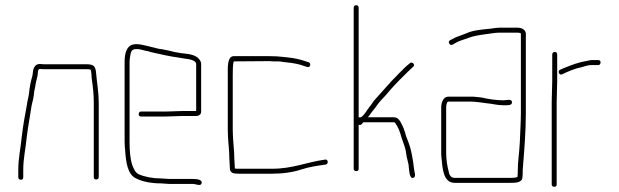

<svg xmlns="http://www.w3.org/2000/svg" viewBox="-20 -685 2369 735"><path d="M133 -421C140 -420 148 -420 155 -420H312C317 -420 321 -420 325 -419C329 -419 329 -408 330 -402C330 -395 331 -387 332 -378C336 -351 339 -323 339 -292V-8C339 -1 342 2 348 2C354 2 358 -1 358 -8V-292C358 -330 351 -369 348 -404C346 -431 339 -439 312 -439H155C148 -439 141 -439 134 -440C116 -441 108 -427 106 -410C106 -406 105 -401 104 -395C98 -374 93 -351 91 -327C89 -311 85 -301 83 -284C75 -242 68 -203 63 -159C59 -118 50 -79 50 -34V-7C50 0 54 3 60 3C66 3 69 0 69 -7V-34C69 -79 78 -115 82 -157C87 -200 95 -239 101 -281C105 -298 108 -308 110 -325C110 -336 115 -350 116 -361C118 -376 125 -393 125 -408C126 -414 126 -421 133 -421Z M596 -2C564 -2 534 -8 511 -18C497 -25 492 -39 486 -54C478 -79 476 -110 476 -142V-449C476 -454 477 -460 478 -468C481 -485 482 -497 501 -497C507 -497 512 -497 516 -496L536 -491C543 -490 551 -488 560 -485C595 -477 630 -469 667 -464L685 -461C700 -459 731 -456 731 -439V-260H677C664 -260 629 -258 615 -258H520C514 -258 511 -254 511 -248C511 -242 514 -239 520 -239H615C629 -239 664 -241 677 -241H731C741 -241 750 -247 750 -257V-440C750 -447 747 -453 742 -459C731 -473 708 -478 687 -480L670 -482C658 -485 647 -485 636 -489C626 -491 625 -492 613 -494C605 -496 597 -497 589 -498C574 -501 555 -507 540 -510C524 -513 518 -516 501 -516C466 -516 457 -484 457 -449V-142C457 -131 458 -120 459 -111C462 -65 468 -15 503 -1C527 11 561 17 596 17C607 17 615 19 626 19H718C730 19 749 30 752 16C755 2 732 0 718 0H626C615 0 607 -2 596 -2Z M852 -398V-187C852 -147 858 -114 858 -78C858 -65 860 -54 860 -41C860 -22 875 -20 895 -20H1021C1064 -20 1104 -26 1136 -37C1163 -46 1197 -51 1227 -55C1239 -58 1236 -77 1224 -74C1152 -64 1101 -39 1021 -39H895C890 -39 884 -39 879 -40V-42C879 -54 877 -66 877 -78C877 -115 871 -146 871 -187V-398C871 -411 871 -441 875 -450L1013 -451C1018 -450 1024 -450 1030 -450H1047C1052 -450 1057 -449 1062 -448L1080 -446C1101 -444 1128 -439 1145 -432L1155 -429C1161 -427 1165 -428 1167 -434C1169 -440 1167 -444 1161 -447L1151 -450C1132 -457 1105 -463 1083 -465L1065 -467C1048 -469 1032 -470 1013 -470H875C849 -470 852 -425 852 -398Z M1370 -216C1371 -216 1371 -216 1371 -217H1488C1490 -217 1492 -216 1493 -214C1504 -199 1511 -181 1516 -162C1522 -141 1533 -120 1535 -96C1537 -82 1541 -69 1544 -55C1546 -39 1546 -1 1561 -4C1575 -6 1566 -27 1565 -38C1561 -75 1554 -116 1541 -147C1532 -167 1530 -186 1520 -205C1513 -219 1506 -236 1488 -236H1388C1396 -244 1400 -253 1408 -262C1421 -277 1420 -279 1434 -296C1448 -311 1464 -328 1476 -343C1496 -366 1519 -388 1541 -410C1548 -417 1554 -422 1561 -429C1572 -437 1558 -451 1549 -443C1541 -437 1535 -431 1527 -424C1522 -418 1517 -413 1513 -410C1502 -398 1491 -387 1480 -376C1460 -354 1441 -332 1420 -309C1404 -292 1406 -289 1393 -274C1383 -261 1376 -246 1362 -236H1356C1355 -236 1354 -236 1353 -235V-655C1353 -662 1350 -665 1344 -665C1338 -665 1334 -662 1334 -655V-39C1334 -33 1338 -30 1344 -30C1350 -30 1353 -33 1353 -39V-208C1361 -203 1366 -211 1370 -216Z M1669 -274V-101C1669 -94 1669 -88 1670 -82C1674 -41 1676 15 1721 15H1931C1954 15 1980 15 1980 -8C1981 -15 1981 -22 1981 -27C1981 -33 1981 -40 1982 -47C1987 -110 1993 -182 1993 -252V-556C1993 -570 1978 -579 1962 -579H1892C1878 -579 1868 -576 1856 -575C1824 -572 1789 -569 1764 -557C1745 -549 1727 -545 1711 -535C1704 -532 1694 -528 1700 -518C1706 -508 1715 -515 1721 -519C1735 -528 1754 -533 1771 -539C1790 -547 1816 -551 1839 -554C1857 -556 1874 -560 1892 -560H1962C1966 -560 1974 -559 1974 -556V-252C1974 -218 1971 -175 1970 -142C1968 -98 1962 -69 1962 -27C1962 -22 1962 -16 1961 -9V-7H1960C1949 -4 1944 -4 1931 -4H1721C1707 -4 1700 -14 1698 -27C1692 -50 1688 -73 1688 -101V-274C1688 -280 1690 -296 1696 -296H1782C1788 -296 1794 -296 1800 -295L1819 -293C1826 -292 1833 -291 1841 -290C1864 -288 1884 -282 1907 -282C1921 -282 1941 -280 1940 -294C1939 -308 1920 -301 1907 -301C1879 -301 1848 -306 1822 -312L1802 -314C1795 -315 1789 -315 1782 -315H1696C1678 -315 1669 -294 1669 -274Z M2133 -401C2153 -411 2182 -423 2207 -428C2219 -431 2231 -436 2243 -436H2270C2276 -436 2279 -440 2279 -446C2279 -452 2276 -455 2270 -455H2242C2230 -453 2215 -449 2203 -447C2176 -440 2147 -428 2124 -418C2113 -413 2121 -394 2133 -401ZM2092 -294V21C2092 27 2096 30 2102 30C2108 30 2111 27 2111 21V-294C2111 -319 2113 -351 2113 -374V-476C2113 -483 2110 -486 2104 -486C2098 -486 2094 -483 2094 -476V-374C2094 -350 2092 -320 2092 -294Z"/></svg>

Font: Electronic
Style: ExThn
Weight: 100
Version: Version 1.011